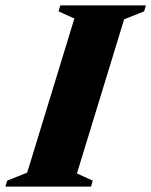

<svg xmlns="http://www.w3.org/2000/svg" viewBox="-55 -690 560 710"><path d="M220 -621.5 161.5 -648 168 -670H484.5L478 -648L404 -618.5L229.5 -48.5L288 -22L281.5 0H-35L-28.5 -22L45.5 -51.5Z"/></svg>

Font: Newsreader 16pt ExtraBold
Style: Italic
Weight: 800
Italic angle: -17°
Designer: Hugues Gentile
Foundry: Production Type
Version: Version 1.003; ttfautohint (v1.8.3)